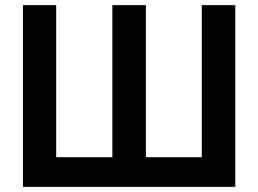

<svg xmlns="http://www.w3.org/2000/svg" viewBox="-20 -725 1001 745"><path d="M763 0V-705H893V0ZM69 0V-705H198V0ZM143 0V-115H842V0ZM416 0V-705H546V0Z"/></svg>

Font: TikTok Sans 24pt SemiBold
Style: Regular
Weight: 600
Version: Version 4.000